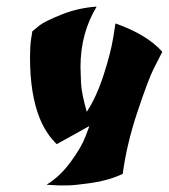

<svg xmlns="http://www.w3.org/2000/svg" viewBox="-20 -428 512 582"><path d="M273 -408Q224 -327 224 -225Q224 -212 225.5 -178.5Q227 -145 243 -89Q273 -135 294.5 -202Q316 -269 323 -313L330 -357Q426 -323 472 -271Q462 -252 445.5 -219Q429 -186 396.5 -88.5Q364 9 352 99Q310 119 257.5 126.5Q205 134 184.5 134Q164 134 158 134L121 132Q162 107 194.5 62.5Q227 18 239 -14L251 -46L152 9Q120 -22 101 -68Q71 -141 71 -254Q71 -287 74 -308L78 -333Q86 -340 100.5 -351.5Q115 -363 165.5 -383.5Q216 -404 273 -408Z"/></svg>

Font: Ceviche One
Style: Regular
Weight: 400
Version: Version 1.002